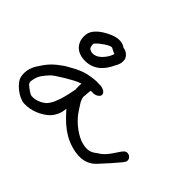

<svg xmlns="http://www.w3.org/2000/svg" viewBox="-127 -901 1015 1015"><g transform="rotate(45 381.0 -393.0)"><path d="M140 -96C196 -94 242 -118 271 -141C300 -165 315 -199 317 -235C366 -179 422 -123 513 -107C581 -95 618 -121 641 -147C667 -174 706 -219 726 -243L734 -254C756 -282 712 -316 689 -287L681 -277C661 -249 640 -207 600 -185C586 -174 571 -164 554 -162C533 -159 511 -165 493 -171C447 -190 399 -230 372 -272C357 -297 339 -316 336 -343C337 -350 338 -360 338 -368C338 -370 341 -393 341 -393H355C377 -391 399 -406 399 -420C399 -437 379 -446 361 -449H345C337 -450 326 -450 316 -449C244 -442 217 -426 152 -389C103 -355 81 -333 54 -290C36 -266 19 -227 28 -185C35 -148 97 -98 140 -96ZM130 -297C144 -314 240 -371 266 -380H267L280 -385C279 -374 278 -362 279 -349C279 -348 279 -346 280 -342C275 -320 272 -298 266 -278V-277C257 -242 241 -198 219 -179C202 -165 172 -150 143 -152H142C135 -152 124 -157 107 -170C81 -189 77 -192 85 -225C91 -254 110 -274 130 -297ZM208 -483C283 -483 319 -539 336 -576C348 -596 355 -612 351 -637V-638C345 -657 326 -674 303 -676C279 -694 247 -694 211 -679C171 -662 127 -634 115 -596V-595C102 -539 132 -483 208 -483ZM188 -593C193 -599 249 -643 262 -633L277 -625C278 -624 292 -619 292 -619C288 -602 277 -583 263 -568C249 -552 231 -539 208 -539C200 -539 196 -541 192 -543C179 -549 179 -550 176 -567C173 -581 176 -580 188 -593Z"/></g></svg>

Font: Stray Cat
Style: BdExt
Weight: 700
Version: Version 1.0